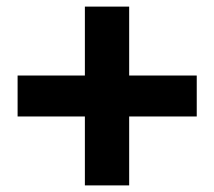

<svg xmlns="http://www.w3.org/2000/svg" viewBox="-20 -614 655 587"><path d="M374.9 -593.8V-383.1H581.5V-257.9H374.9V-47.2H239.5V-257.9H33.8V-383.1H239.5V-593.8Z"/></svg>

Font: Fira Code
Style: Bold
Weight: 700
Monospace: yes
Designer: Carrois Corporate, Edenspiekermann AG, Nikita Prokopov
Foundry: Carrois Corporate, Edenspiekermann AG, Nikita Prokopov
Version: Version 6.000; ttfautohint (v1.8.2) -l 8 -r 50 -G 200 -x 14 